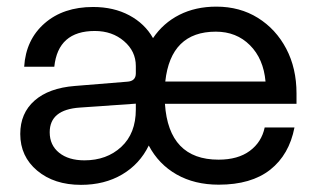

<svg xmlns="http://www.w3.org/2000/svg" viewBox="-20 -532 930 564"><path d="M622.5 10.5Q551.5 10.5 498.8 -19.5Q446 -49.5 417 -104.5Q390.5 -50 338.8 -19.5Q287 11 218 11Q139 11 89.2 -30.8Q39.5 -72.5 39.5 -138.5Q39.5 -199.5 81.5 -236.5Q123.5 -273.5 200 -279.5L353.5 -292Q379 -293.5 379 -316.5V-338Q379 -381.5 344.2 -411.2Q309.5 -441 258.5 -441Q150.5 -441 139.5 -336H51Q56 -415.5 111 -463.5Q166 -511.5 253.5 -511.5Q314 -511.5 359.8 -487Q405.5 -462.5 429.5 -420Q459.5 -464.5 507 -488.5Q554.5 -512.5 615.5 -512.5Q684.5 -512.5 737.5 -479.5Q790.5 -446.5 820.8 -389Q851 -331.5 851 -257.5V-227H464.5Q475.5 -63 622 -63Q679 -63 713.8 -88.8Q748.5 -114.5 757.5 -157.5H845Q829.5 -77.5 773.8 -33.5Q718 10.5 622.5 10.5ZM614 -439Q481.5 -439 465.5 -292.5H760Q754 -359.5 714.2 -399.2Q674.5 -439 614 -439ZM126 -143.5Q126 -105.5 153.8 -83.2Q181.5 -61 228 -61Q293.5 -61 336.2 -100.5Q379 -140 379 -210.5V-227.5L214.5 -216Q126 -210 126 -143.5Z"/></svg>

Font: Overused Grotesk
Style: Regular
Weight: 450
Version: Version 0.004